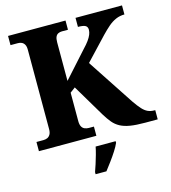

<svg xmlns="http://www.w3.org/2000/svg" viewBox="-133 -821 1025 1149"><g transform="rotate(-15 380.0 -246.5)"><path d="M24 0V-57H67Q81 -57 92 -62Q103 -67 110 -79Q117 -91 117 -112V-603Q117 -624 110.5 -635.5Q104 -647 93.5 -652Q83 -657 70 -657H24V-714H380V-657H342Q330 -657 319.5 -652Q309 -647 303.5 -635Q298 -623 298 -601V-362L441 -521Q463 -544 475.5 -561.5Q488 -579 494.5 -594.5Q501 -610 501 -625Q501 -643 488 -650.5Q475 -658 442 -658V-714H730V-658Q701 -658 676 -647Q651 -636 628.5 -616.5Q606 -597 582 -572L450 -432L641 -142Q663 -110 680 -91.5Q697 -73 714.5 -65Q732 -57 755 -57H760V0H683Q627 0 590.5 -6Q554 -12 529 -25.5Q504 -39 486 -60.5Q468 -82 449 -113L330 -313L298 -289V-113Q298 -92 304.5 -79.5Q311 -67 323 -62Q335 -57 348 -57H380V0ZM316 208Q323 189 331.5 162.5Q340 136 347.5 109Q355 82 359 61H483V71Q474 92 457 118.5Q440 145 420 172Q400 199 383 221H316Z"/></g></svg>

Font: Noto Serif Thai ExtraBold
Style: Regular
Weight: 800
Version: Version 2.001